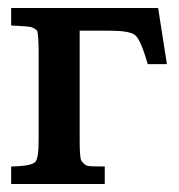

<svg xmlns="http://www.w3.org/2000/svg" viewBox="-20 -462 450 482"><path d="M377 -442 399 -301H351Q333 -363 319 -374Q305 -385 254 -385H180V-111Q180 -88 181 -75.5Q182 -63 184 -59L183 -60Q185 -58 187.5 -54.5Q190 -51 195 -48H194Q199 -45 210.5 -44.5Q222 -44 243 -44V0H8V-44Q58 -45 68 -55Q77 -62 77 -111V-331Q77 -352 76 -365Q75 -378 74 -383Q72 -388 61 -393Q56 -395 42.5 -396Q29 -397 8 -398V-442Z"/></svg>

Font: New Athena Unicode
Style: Bold
Weight: 700
Designer: J. Rusten 1997; rev. by R. Hancock 2001, 2002, rev. by D. Mastronarde 2002-2021
Foundry: Society for Classical Studies (formerly American Philological Association)
Version: Version 5.008